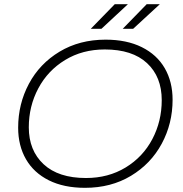

<svg xmlns="http://www.w3.org/2000/svg" viewBox="-20 -895 878 920"><path d="M67 -283Q67 -397 118.5 -493.5Q170 -590 265.5 -647.5Q361 -705 486 -705Q587 -705 659.5 -669Q732 -633 769.5 -568Q807 -503 807 -417Q807 -303 755 -206.5Q703 -110 607.5 -52.5Q512 5 387 5Q286 5 214 -31Q142 -67 104.5 -132Q67 -197 67 -283ZM755 -415Q755 -527 684.5 -592.5Q614 -658 482 -658Q375 -658 292 -607.5Q209 -557 163.5 -471.5Q118 -386 118 -285Q118 -174 189 -108Q260 -42 392 -42Q499 -42 582 -92.5Q665 -143 710 -228.5Q755 -314 755 -415ZM530 -875H593L466 -757H415ZM683 -875H746L618 -757H568Z"/></svg>

Font: Idrija
Style: Italic
Weight: 300
Italic angle: -11.3°
Designer: Julieta Ulanovsky
Foundry: Julieta Ulanovsky
Version: Version 7.200